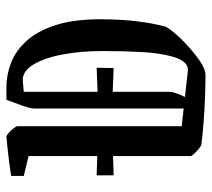

<svg xmlns="http://www.w3.org/2000/svg" viewBox="-51 -601 660 598"><g transform="rotate(-90 279.0 -302.0)"><path d="M30 -558V-597Q46 -600 73.5 -603.5Q101 -607 125 -609.5Q149 -612 153 -612Q156 -612 164 -605Q172 -598 178.5 -589.5Q185 -581 185 -578V-66L240 -60V-526Q240 -537 248.5 -561Q257 -585 267 -612H307Q345 -612 382.5 -597.5Q420 -583 450.5 -549.5Q481 -516 499.5 -459.5Q518 -403 518 -318Q518 -259 512 -208.5Q506 -158 496 -120Q494 -111 477 -90.5Q460 -70 435.5 -47.5Q411 -25 386.5 -8.5Q362 8 345 8Q315 8 275 6.5Q235 5 195.5 2Q156 -1 126 -5Q123 -6 115 -12.5Q107 -19 99.5 -27Q92 -35 92 -38V-280L32 -278V-331L92 -329V-543ZM356 -47Q390 -43 404 -104Q413 -139 416 -192Q419 -245 419 -312Q419 -382 408 -439Q397 -496 376 -529.5Q355 -563 326 -561L292 -558V-328L367 -331L366 -278L292 -281V-103Q292 -89 276 -56Z"/></g></svg>

Font: Grenze Gotisch
Style: Regular
Weight: 400
Designer: Renata Polastri
Foundry: Omnibus-Type
Version: Version 1.001